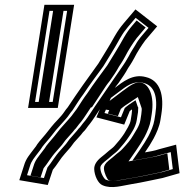

<svg xmlns="http://www.w3.org/2000/svg" viewBox="-20 -739 810 795"><path d="M177.7 27 198.7 -36C216 -56.1 231.1 -83.8 248.2 -102C257.8 -112.7 266 -122 272.6 -130L286.6 -149C296.5 -161 316 -179.9 323.2 -191C334.8 -200.9 341.9 -215.1 351.8 -226C365.8 -243.6 380.2 -267.7 393.5 -287L379.1 -253L494.3 -223L517.2 -279C520.3 -281.7 523.3 -284 526.3 -286C526.8 -284.7 526.9 -283.3 526.7 -282C526.5 -276.7 526 -271.3 525.1 -266L521.3 -242C518.1 -221.8 503 -201.8 494.5 -186C481.9 -166.9 468.6 -150.7 454.4 -135C447.9 -127.2 439.1 -121.8 431.2 -115L415 -101C409.6 -96.3 404.2 -92 398.9 -88C379.1 -72 369.5 -55.5 370.1 -38.5C371.1 -12.6 385.7 20.7 404.6 28C442.3 44.9 486.4 29.3 526.9 23C569.1 16.4 613.8 5.7 653.3 -2L723.5 -22L709.2 -140L638.2 -121C620.5 -114.7 600.7 -111.6 580.1 -108C587 -118 593.6 -128 599.9 -138L616.3 -166C627.9 -188 640.1 -215.2 644.3 -242L648.1 -266C660.2 -342.2 644.5 -405.9 583.5 -420C530 -434.7 487.6 -399.3 455.4 -375C458.9 -380.3 464 -387 470.6 -395C486.2 -417.8 498 -433.9 510.4 -457L519.6 -471C524 -477.7 529.5 -487 536 -499C546.9 -521.1 566.8 -552.4 581.6 -572L630.8 -630L540.9 -700L491.7 -642C477.5 -624.8 469.2 -613.4 455.4 -590C434.9 -552.3 409.8 -513.2 387.4 -476C344.7 -417.5 301.5 -356.9 260.7 -295C255 -288.3 249.9 -281.7 245.6 -275C231.8 -254.2 207.7 -233.2 192.9 -214L177.9 -195C167.2 -180.4 143.9 -155.7 134.5 -142C131.6 -136.7 126.9 -130 120.3 -122C103.2 -99 87.8 -82.9 79.5 -54L59.9 7ZM163.9 -719 96.2 -292H219.2L286.9 -719ZM552.3 -292.6C552.4 -296.7 551.5 -293.9 550.4 -297.2L541.3 -324L514.5 -306C508.3 -301.8 502.4 -296.7 496.6 -291.8L480.9 -253.3L412.6 -271.1L439.1 -333.7L468.7 -356C503.1 -382 533.3 -406.8 573.8 -395.7C618.6 -385.4 634.7 -338.9 623.1 -266L619.3 -242C615.9 -220.1 604.9 -195 594.5 -175.2L578.6 -148.2C572.1 -137.7 566.6 -129.4 559.9 -119.8L528.4 -74.2L580.7 -83.4C600.6 -86.9 621.1 -90.1 642.2 -97.2L686.9 -109.2L695.5 -38.9L651.1 -26.3C609.4 -18.1 567.5 -8 526.8 -1.7C481.5 5.4 445.5 17.3 417.9 4.9C411.8 2.2 396.2 -21.3 395.4 -43.3C395.2 -49.5 397.6 -57 412.6 -69.3C419.4 -74.5 424 -78.2 429.9 -83.3L446.1 -97.3C451 -101.6 462.2 -108.7 472.6 -120.7C487.6 -137.3 501.6 -154.4 515 -174.8C523.2 -187.2 541.6 -212.1 546.3 -242L550.1 -266C551.9 -277.2 551.3 -269 552.3 -292.6ZM490 -468.5 373.2 -298.7C359.4 -278.6 345.2 -255.2 333.4 -240.2C317 -221.6 314.1 -213.6 305 -205.8C299.2 -196.9 281.3 -179 267.5 -162.2L253.5 -143.2C247.4 -136 239.5 -126.9 230.7 -117.2C207.8 -92.7 192.8 -64.7 176.6 -45.8L161.9 -1.7L91.9 -13.6L103.7 -50.4C110.3 -73.5 121 -84.1 139.4 -108.7C146.8 -117.8 151.9 -125.1 155.5 -131.4C163.9 -142.9 185.6 -166.4 197.3 -182.1L212 -200.8C218.3 -208.8 232.9 -223.2 244.5 -237.3C250 -244.3 257.7 -251 266.1 -263.8C270 -269.7 275 -276.1 280.2 -282.2C295.6 -305.4 310.5 -330.1 325.1 -348.8C350.6 -387.5 380.3 -426.9 407.9 -464.7C430.1 -501.4 455.5 -541 477.1 -580.6C490.9 -603.9 496.6 -611.5 510.2 -628L541.7 -665.2L595 -623.7L562.7 -585.5C555.9 -576.5 549 -568.4 540.3 -552.3C530.6 -535.6 523.5 -526.8 513.9 -507.5C507.1 -495.2 502.7 -487.9 499 -482.2ZM184.9 -694H257.9L198.2 -317H125.2ZM391.7 -289.3 432.3 -282.9 426.3 -268.7 468.1 -257.9 480.3 -287.9C486.1 -292.9 491.7 -297.7 498.1 -302L550.7 -337.2L565.7 -293.5C566.8 -290 567.2 -288.4 566.8 -282.9C566.7 -279.4 566 -271.3 565.1 -266L561.3 -242C557.2 -215.9 539.7 -193.6 532.4 -180.2C521.1 -159.2 504 -141.1 489.4 -124.9C479.6 -113.5 467.5 -105.6 463 -101.7L446.8 -87.7C441 -82.7 435.7 -78.4 429.4 -73.7C415.5 -62.3 409.9 -52 410.3 -41.5C411 -23.1 423.2 2 429.5 7C447.1 14.9 465.7 7.4 520.8 -1.2C558.7 -7.1 601 -17.2 642.2 -25.3L681.1 -36.4L672.9 -104.1L653 -98.7C630.8 -91.2 606.3 -87.3 587.5 -84L512.1 -70.7L543.4 -115.9C550.1 -125.6 556 -134.5 562.4 -144.7L578.4 -172C589 -192.1 600.6 -218.5 604.3 -242L608.1 -266C620.4 -343.6 595.8 -389.7 566.4 -396.4C544.4 -401.5 527.2 -391.9 485.4 -360.3C454.1 -336.7 422.8 -313.1 391.7 -289.3ZM360.3 -294.3 418.4 -382.5C422.7 -388.9 426.9 -394.5 434.4 -403.7C450.1 -426.4 461.2 -441.8 472.8 -463.6L482.6 -478.5C486.5 -484.4 491.2 -492.3 497.9 -504.5C510.1 -529.1 530.9 -561.4 546 -581.3L583.1 -625.2L545.7 -654.3L527 -632.2C513.3 -615.7 507 -607.2 493.2 -583.8C472 -544.8 446.5 -505.2 424.3 -468.4C396.9 -430.8 367.2 -391.6 341.6 -352.7C327.1 -334.2 312.6 -310.1 297.7 -287.5C293 -280.4 286.9 -274.1 282.6 -267.5C274.7 -255.6 267 -248.7 261.3 -241.6C249.9 -227.8 235.3 -213.4 228.7 -204.9L213.9 -186.2C202.5 -170.7 180.1 -146.4 171.8 -135C168.6 -129.3 163.1 -121.4 156.2 -112.9C138.2 -88.8 126.2 -76.9 119 -51.7L106.1 -11.7L148 -4.6L160.6 -42.5C177.1 -61.8 190.7 -87.9 213.8 -112.9C222.6 -122.5 230 -131 236.7 -139.1L250.7 -158.1C263.9 -174.1 282.1 -192.2 288.3 -201.5C296.6 -208.7 301.3 -218.8 316.6 -235.9C328.5 -251.1 343.1 -275 356.7 -294.9ZM199.9 -694 140.2 -317H183.2L242.9 -694Z"/></svg>

Font: Tape
Style: Regular
Weight: 500
Foundry: Cannot Into Space Fonts
Version: Version 0.97